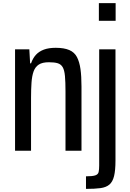

<svg xmlns="http://www.w3.org/2000/svg" viewBox="-20 -912 835 1237"><path d="M77 59V-594H169L174 -504H180Q192 -538 212 -559.5Q232 -581 263 -592.5Q294 -604 339 -604Q393 -604 426.5 -589.5Q460 -575 476 -544Q492 -513 498.5 -467Q505 -421 505 -355V59H402V-321Q402 -384 398.5 -422Q395 -460 384 -479Q373 -498 352 -504.5Q331 -511 295 -511Q253 -511 230 -496Q207 -481 196.5 -452Q186 -423 183 -379.5Q180 -336 180 -282V59ZM617 -778V-892H725V-778ZM534 305V224Q575 224 593.5 218Q612 212 615.5 196Q619 180 619 155V-594H724V122Q724 185 715 222Q706 259 685 277Q664 295 627.5 300Q591 305 534 305Z"/></svg>

Font: Farlight84_Sys_V01
Style: Regular
Weight: 400
Designer: Ryoko NISHIZUKA  (kana, bopomofo & ideographs); Paul D. Hunt (Latin, Greek & Cyrillic); Sandoll Communications , Soo-you
Foundry: Adobe
Version: Version 2.004;October 29, 2024;FontCreator 14.0.0.2814 64-bi